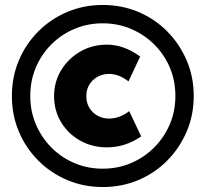

<svg xmlns="http://www.w3.org/2000/svg" viewBox="-20 -737 830 774"><path d="M394 17Q318 17 251.5 -11Q185 -39 134.5 -89.5Q84 -140 56 -206.5Q28 -273 28 -350Q28 -427 56 -493.5Q84 -560 134.5 -610.5Q185 -661 251.5 -689Q318 -717 394 -717Q471 -717 537.5 -689Q604 -661 654 -610.5Q704 -560 732.5 -493.5Q761 -427 761 -350Q761 -273 732.5 -206.5Q704 -140 654 -89.5Q604 -39 537.5 -11Q471 17 394 17ZM394 -57Q455 -57 508 -79.5Q561 -102 601.5 -142.5Q642 -183 664.5 -236Q687 -289 687 -350Q687 -412 664.5 -465Q642 -518 601.5 -558Q561 -598 508 -620.5Q455 -643 394 -643Q333 -643 280 -620.5Q227 -598 187 -558Q147 -518 124.5 -465Q102 -412 102 -350Q102 -289 124.5 -236Q147 -183 187 -142.5Q227 -102 280 -79.5Q333 -57 394 -57ZM411 -143Q352 -143 303.5 -170Q255 -197 226.5 -244Q198 -291 198 -350Q198 -407 226.5 -454Q255 -501 303.5 -529Q352 -557 411 -557Q480 -557 545 -509L498 -409Q475 -426 456.5 -432.5Q438 -439 421 -439Q381 -439 354.5 -413.5Q328 -388 328 -350Q328 -310 354.5 -284.5Q381 -259 421 -259Q439 -259 459.5 -266Q480 -273 501 -289L549 -187Q485 -143 411 -143Z"/></svg>

Font: Readex Pro bold
Style: Bold
Weight: 700
Designer: Bonnie Shaver-Troup, Thomas Jockin
Foundry: Lexend
Version: Version 1.200; ttfautohint (v1.8.3)